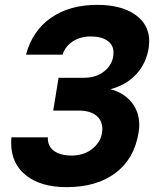

<svg xmlns="http://www.w3.org/2000/svg" viewBox="-20 -760 640 790"><path d="M434 -393Q489 -379 521 -339.5Q553 -300 553 -246Q553 -231 550 -214Q533 -107 455.5 -48.5Q378 10 254 10Q148 10 87 -38.5Q26 -87 26 -171Q26 -187 27 -195H177Q175 -160 201 -140Q227 -120 275 -120Q329 -120 365 -152Q401 -184 401 -229Q401 -265 375.5 -285Q350 -305 304 -305H199L221 -440H326Q379 -440 413 -470Q447 -500 447 -544Q447 -575 422 -592.5Q397 -610 353 -610Q311 -610 280 -590Q249 -570 237 -535H87Q113 -633 189.5 -686.5Q266 -740 380 -740Q479 -740 536.5 -699.5Q594 -659 594 -590Q594 -582 592 -564Q582 -499 540 -454Q498 -409 434 -393Z"/></svg>

Font: JetBrains Mono Extra Bold
Style: Italic
Weight: 800
Italic angle: -9°
Monospace: yes
Designer: Philipp Nurullin, Konstantin Bulenkov
Foundry: JetBrains
Version: 2.002